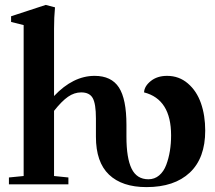

<svg xmlns="http://www.w3.org/2000/svg" viewBox="-20 -746 871 777"><path d="M16.1 0V-27.8L75.7 -33.7V-644.5L24.9 -657.2V-680.2L165 -726.1L202.6 -716.3Q198.7 -676.3 198.7 -629.9V-357.4Q275.9 -439 362.8 -439Q430.7 -439 461.2 -392.1Q491.7 -345.2 491.7 -240.7V-192.9Q491.7 -106 512.7 -63.2Q533.7 -20.5 580.6 -20.5Q605.5 -20.5 624 -36.1Q642.6 -51.8 652.6 -78.4Q662.6 -105 667.5 -135Q672.4 -165 672.4 -198.2Q672.4 -344.2 563 -372.1Q564 -397 590.1 -418Q616.2 -439 656.2 -439Q704.6 -439 740.2 -408.4Q775.9 -377.9 793.2 -328.4Q810.5 -278.8 810.5 -217.3Q810.5 -106 748 -47.4Q685.5 11.2 572.8 11.2Q474.1 11.2 421.1 -39.3Q368.2 -89.8 368.2 -192.4V-266.6Q368.2 -326.2 355.2 -349.1Q342.3 -372.1 308.6 -372.1Q280.8 -372.1 255.4 -354.5Q230 -336.9 198.7 -297.4V-33.7L256.8 -27.8V0Z"/></svg>

Font: Elstob 14pt
Style: Bold
Weight: 700
Designer: Peter S. Baker
Version: Version 1.015